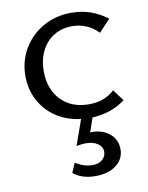

<svg xmlns="http://www.w3.org/2000/svg" viewBox="-84 -535 664 863"><g transform="rotate(-10 248.0 -103.0)"><path d="M314 6 292 70H298Q348 70 380.5 97Q413 124 413 168Q413 213 377 240.5Q341 268 282 268Q220 268 181 236L200 192Q215 203 236 210Q257 217 277 217Q307 217 323 202Q339 187 339 167Q339 144 318 129.5Q297 115 263 115Q246 115 221 120L262 4Q198 -4 150 -36Q102 -68 75.5 -118.5Q49 -169 49 -229Q49 -297 82 -353Q115 -409 172.5 -441.5Q230 -474 301 -474Q393 -474 465 -418L413 -363Q390 -388 359 -401Q328 -414 294 -414Q248 -414 211.5 -392Q175 -370 154.5 -329.5Q134 -289 134 -236Q134 -155 181.5 -105Q229 -55 309 -55Q381 -55 426 -98L465 -46Q400 2 314 6Z"/></g></svg>

Font: Ysabeau SC Medium
Style: Regular
Weight: 500
Designer: Christian Thalmann (Catharsis Fonts)
Version: Version 0.003